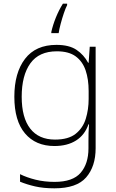

<svg xmlns="http://www.w3.org/2000/svg" viewBox="-20 -784 630 1044"><path d="M345 -756Q337 -741 327.5 -713Q318 -685 310 -655Q302 -625 299 -604H259V-610Q267 -647 283.5 -688Q300 -729 322 -764H345ZM287 -540Q356 -540 396 -513Q436 -486 459 -443H462L468 -530H500V22Q500 121 448.5 180.5Q397 240 276 240Q216 240 170.5 229.5Q125 219 89 204V163Q125 181 173 193Q221 205 277 205Q376 205 418.5 155.5Q461 106 461 23V-15Q461 -40 461.5 -61.5Q462 -83 464 -108H461Q441 -50 393.5 -20Q346 10 276 10Q174 10 116 -58.5Q58 -127 58 -258Q58 -388 116 -464Q174 -540 287 -540ZM289 -505Q192 -505 145 -439.5Q98 -374 98 -258Q98 -144 144.5 -84.5Q191 -25 279 -25Q352 -25 391.5 -56.5Q431 -88 446.5 -138.5Q462 -189 462 -246V-289Q462 -353 445.5 -401.5Q429 -450 391.5 -477.5Q354 -505 289 -505Z"/></svg>

Font: Noto Sans ExtraLight
Style: Regular
Weight: 200
Designer: Monotype Design Team
Foundry: Monotype Imaging Inc.
Version: Version 2.007